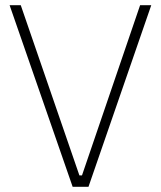

<svg xmlns="http://www.w3.org/2000/svg" viewBox="-20 -720 620 740"><path d="M260 0H321L563 -700H520L296 -44H286L60 -700H17Z"/></svg>

Font: Fixel Text ExtraLight
Style: Regular
Weight: 200
Width: 4
Designer: AlfaBravo + MacPaw
Foundry: Kyrylo Tkachov, Marchela Mozhyna, Serhii Makarenko, Maria Weinstein, Zakhar Kryvoshyya
Version: Version 1.211